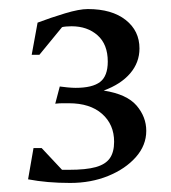

<svg xmlns="http://www.w3.org/2000/svg" viewBox="-20 -716 377 424"><path d="M135 -312Q109 -312 86 -314Q63 -316 42 -320L54 -389H72L117 -341H132Q170 -341 191.5 -347Q213 -353 222.5 -366.5Q232 -380 232 -403Q232 -441 205.5 -464.5Q179 -488 132 -488Q125 -488 118 -488Q111 -488 102 -487L112 -525Q118 -524 129 -523Q140 -522 147 -522Q184 -522 201 -535Q218 -548 218 -580Q218 -618 195.5 -638Q173 -658 138 -658Q133 -658 126.5 -657.5Q120 -657 117 -656L67 -595H50L63 -666Q92 -677 123.5 -686.5Q155 -696 174 -696Q227 -696 257.5 -672Q288 -648 288 -609Q288 -578 267.5 -554Q247 -530 209 -516Q260 -508 281.5 -483Q303 -458 303 -427Q303 -395 280 -369Q257 -343 219 -327.5Q181 -312 135 -312Z"/></svg>

Font: Ancizar Serif Light
Style: Regular
Weight: 400
Version: Version 8.100